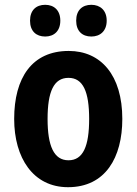

<svg xmlns="http://www.w3.org/2000/svg" viewBox="-20 -769 569 799"><path d="M105 -683C105 -639 131 -617 168 -617C205 -617 231 -640 231 -683C231 -726 205 -749 168 -749C131 -749 105 -727 105 -683ZM297 -683C297 -640 322 -617 360 -617C397 -617 424 -640 424 -683C424 -726 397 -749 360 -749C323 -749 297 -727 297 -683ZM489 -274C489 -456 400 -557 266 -557C113 -557 39 -445 39 -274C39 -112 118 10 263 10C419 10 489 -114 489 -274ZM178 -274C178 -388 204 -445 265 -445C326 -445 351 -387 351 -274C351 -161 326 -102 265 -102C204 -102 178 -162 178 -274Z"/></svg>

Font: Noto Sans Thai Looped Condensed
Style: Bold
Weight: 700
Width: 3
Designer: Sasikarn Vongin, Ben Mitchell
Foundry: The Fontpad Ltd
Version: Version 1.001